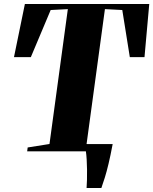

<svg xmlns="http://www.w3.org/2000/svg" viewBox="-20 -763 772 968"><path d="M416.5 185Q418 168.5 418.5 143.8Q419 119 418.8 92Q418.5 65 417 40.8Q415.5 16.5 413 0L381.5 -36.5H548Q537 22 527.2 62.8Q517.5 103.5 508.5 132.2Q499.5 161 491 185ZM117 0 119.5 -19.5 229.5 -37 322 -717 235.5 -712.5 135.5 -475H50.5L105.5 -743H732.5L708.5 -475H634.5L596.5 -712.5L509 -717L416.5 -37L539 -19.5L537 0Z"/></svg>

Font: Merriweather 144pt Black
Style: Italic
Weight: 900
Italic angle: -7.8°
Version: Version 2.101